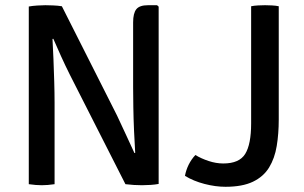

<svg xmlns="http://www.w3.org/2000/svg" viewBox="-20 -707 1168 737"><path d="M90.5 -682Q103.5 -684.5 122.8 -685.8Q142 -687 154 -687Q166.5 -687 184.2 -686.2Q202 -685.5 217.5 -683L189.5 -559L181.5 -557.5Q183.5 -522.5 185.2 -479.8Q187 -437 188.2 -393.2Q189.5 -349.5 189.5 -312.5V0Q176 2 163.5 3Q151 4 140.5 4Q130.5 4 117 3Q103.5 2 90.5 0ZM248.5 -419.5Q230 -456.5 214.2 -491.5Q198.5 -526.5 184.5 -558.5L134.5 -618.5L217.5 -683L429 -264Q448 -224.5 464.8 -187.2Q481.5 -150 496 -119.5L548.5 -64L461.5 0ZM589 -681.5V-1Q576.5 1.5 558.2 2.8Q540 4 525 4Q510.5 4 494 3Q477.5 2 461.5 0L490.5 -119L499 -120Q496.5 -160 494.5 -205.2Q492.5 -250.5 491.8 -294Q491 -337.5 491 -372V-621Q491 -656 503.2 -671.5Q515.5 -687 548 -687H583ZM730 -112Q752 -98.5 780.8 -89Q809.5 -79.5 837 -79.5Q898.5 -79.5 921.2 -116.2Q944 -153 944 -233.5V-683Q956 -685.5 970.8 -686.2Q985.5 -687 997.5 -687Q1009.5 -687 1024 -686.2Q1038.5 -685.5 1050 -683V-248.5Q1050 -193.5 1042.2 -146.5Q1034.5 -99.5 1013 -64.2Q991.5 -29 951 -9.5Q910.5 10 845.5 10Q807 10 764.8 -1Q722.5 -12 690 -32Q694 -54 704.2 -74.8Q714.5 -95.5 730 -112Z"/></svg>

Font: Signika
Style: Regular
Weight: 400
Designer: Anna Giedry
Foundry: Anna Giedry
Version: Version 2.001